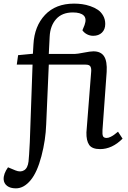

<svg xmlns="http://www.w3.org/2000/svg" viewBox="-61 -802 702 1051"><path d="M337.9 -733.9Q278.8 -733.9 246.3 -697.5Q213.9 -661.1 210.9 -602.1L206.1 -506.8H349.1Q361.3 -506.8 397.7 -513.9Q434.1 -521 450.2 -521Q491.2 -521 508.8 -493.7Q526.4 -466.3 522.9 -408.2L500 -89.8Q498.5 -65.9 502.9 -56.4Q507.3 -46.9 522.9 -46.9Q532.7 -46.9 545.2 -53.2Q557.6 -59.6 563.5 -64.2Q569.3 -68.8 585 -81.1L609.9 -43Q552.7 14.2 486.8 14.2Q442.9 14.2 427 -9Q411.1 -32.2 412.1 -77.1L438 -408.2Q439.9 -427.2 434.1 -437.7Q428.2 -448.2 408.2 -448.2H206.1L191.9 -122.1Q189 -35.6 165.8 52.7Q142.6 141.1 106.9 184.1Q69.8 229 25.9 229Q-4.4 229 -22 215.6Q-39.6 202.1 -41 180.2Q-42.5 149.4 -17.1 113.8L23.9 130.9Q51.3 142.1 71 130.1Q90.8 118.2 95.2 82Q98.1 55.7 102.1 -22.9L117.2 -448.2H30.8L38.1 -500L119.1 -507.8L122.1 -559.1Q127.4 -658.7 185.5 -720.5Q243.7 -782.2 344.2 -782.2Q366.2 -782.2 388.2 -779.3Q410.2 -776.4 433.6 -768.3Q457 -760.3 474.6 -748.3Q492.2 -736.3 503.7 -716.3Q515.1 -696.3 515.1 -670.9Q515.1 -641.1 497.1 -623.5Q479 -606 449.2 -606Q431.6 -606 415.8 -614Q399.9 -622.1 390.1 -636.2L401.9 -665Q414.6 -700.7 397 -717.3Q379.4 -733.9 337.9 -733.9Z"/></svg>

Font: Literata Book
Style: Italic
Weight: 400
Italic angle: -3°
Designer: Latin by Veronika Burian and Jose Scaglione. Greek by Irene Vlachou. Cyrillic by Vera Evstafieva
Foundry: TypeTogether
Version: Version 1.003;PS 001.003;hotconv 1.0.88;makeotf.lib2.5.64775